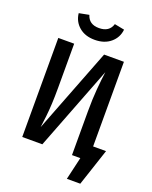

<svg xmlns="http://www.w3.org/2000/svg" viewBox="-192 -1026 1018 1289"><g transform="rotate(20 317.0 -382.0)"><path d="M306.2 -779Q237.4 -779 194.4 -815.9Q151.3 -852.8 145.1 -910.8L216.4 -924.6Q234.9 -863.1 306.2 -863.1Q380 -863.1 398.5 -924.6L469.2 -910.8Q463.1 -852.8 419.2 -815.9Q375.4 -779 306.2 -779ZM73.3 0V-707.7H186.7V-394.9Q186.7 -328.2 184.1 -277.9Q181.5 -227.7 176.9 -186.4Q172.3 -145.1 166.7 -104.6L400.5 -707.7H542.1V-103.1H634.4L546.7 161.5H450.8L488.2 0H428.7V-311.8Q428.7 -401 434.9 -472.8Q441 -544.6 448.7 -599.5L216.9 0Z"/></g></svg>

Font: Fira Code Medium
Style: Regular
Weight: 500
Designer: Carrois Corporate, Edenspiekermann AG, Nikita Prokopov
Foundry: Carrois Corporate, Edenspiekermann AG, Nikita Prokopov
Version: Version 6.002